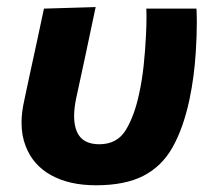

<svg xmlns="http://www.w3.org/2000/svg" viewBox="-20 -524 612 557"><path d="M258.5 13.5Q181 13.5 128.2 -15.8Q75.5 -45 54.5 -100Q42.5 -130.5 42.5 -168Q42.5 -197.5 50 -231Q54.5 -252.5 58.5 -271Q62.5 -289.5 66.5 -308.5Q79 -366 88.5 -409.8Q98 -453.5 107.5 -499L257.5 -503.5Q240.5 -423 226 -354.5Q211 -286 201 -239Q195 -210 195 -187Q195 -160 203.5 -141Q219.5 -105.5 268 -105.5Q320 -105.5 345.2 -147.2Q370.5 -189 384 -254Q392 -290 396.8 -334.2Q401.5 -378.5 403.5 -422Q405 -450.5 405 -475.5Q405 -487.5 404.5 -499H550Q551 -480 551 -458.5Q551 -420 548 -373.5Q543.5 -300.5 529.5 -234.5Q511.5 -151 480.2 -96Q449 -41 395.8 -13.8Q342.5 13.5 258.5 13.5Z"/></svg>

Font: Heraclito
Style: Bold Italic
Weight: 700
Italic angle: -12°
Designer: Kostas Bartsokas (font) & Cristiano Sobral (main changes)
Foundry: Kostas Bartsokas (font) & Cristiano Sobral (main changes)
Version: Version 1.00;July 8, 2020;FontCreator 13.0.0.2655 64-bit